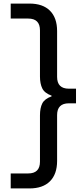

<svg xmlns="http://www.w3.org/2000/svg" viewBox="-20 -856 466 1076"><path d="M40 -836H145Q220 -836 260 -796Q300 -756 300 -682V-425Q300 -359 366 -359H406V-277H366Q300 -277 300 -211V46Q300 120 260 160Q220 200 145 200H40V116H138Q204 116 204 50V-209Q204 -251 217 -276.5Q230 -302 269 -316V-320Q230 -334 217 -360.5Q204 -387 204 -427V-686Q204 -752 138 -752H40Z"/></svg>

Font: Be Vietnam Pro Variable Thin
Style: Regular
Weight: 100
Designer: Lam Bao, Tony Le, Vietanh Nguyen
Foundry: Yellow Type Foundry
Version: Version 1.002